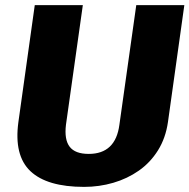

<svg xmlns="http://www.w3.org/2000/svg" viewBox="-20 -720 741 751"><path d="M309 11Q164 11 99 -50.5Q34 -112 52 -243L116 -700H304L238 -232Q231 -174 252.5 -146Q274 -118 327 -118Q432 -118 447 -232L513 -700H701L637 -243Q628 -180 598 -132Q568 -84 523 -52.5Q478 -21 423 -5Q368 11 309 11Z"/></svg>

Font: Pathway Extreme SemiCondensed ExtraBold
Style: Italic
Weight: 800
Width: 4
Italic angle: -8°
Version: Version 1.001;gftools[0.9.26]